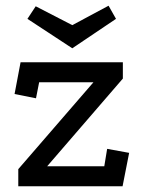

<svg xmlns="http://www.w3.org/2000/svg" viewBox="-20 -652 504 672"><path d="M44 0V-60L307 -364H117L106 -308L31 -323L52 -434H410V-377L145 -70H345L355 -131L432 -117L409 0ZM233 -483 76 -586 105 -630 233 -564 360 -632 386 -586Z"/></svg>

Font: Podkova Medium
Style: Regular
Weight: 500
Designer: Ilya Yudin
Foundry: Cyreal (www.cyreal.org)
Version: Version 2.103